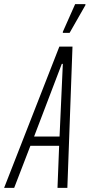

<svg xmlns="http://www.w3.org/2000/svg" viewBox="-60 -915 436 935"><path d="M-40 0 229 -688H293L268 0H220L228 -205H88L9 0ZM106 -250H230L246 -604H241ZM246 -755V-760L306 -895H356V-890L279 -755Z"/></svg>

Font: Saira UltraCondensed Light
Style: Italic
Weight: 300
Width: 1
Italic angle: -12°
Designer: Hector Gatti with collaboration of the Omnibus-Type team
Foundry: Omnibus-Type
Version: Version 1.101